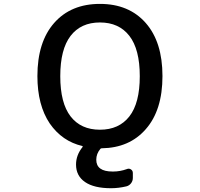

<svg xmlns="http://www.w3.org/2000/svg" viewBox="-20 -784 1040 1000"><path d="M293.9 -387.2Q293.9 -247.1 347.7 -177.7Q401.4 -108.4 500.5 -108.4Q599.6 -108.4 653.8 -177.7Q708 -247.1 708 -387.2Q708 -527.3 653.8 -597.2Q599.6 -667 500.5 -667Q401.4 -667 347.7 -597.2Q293.9 -527.3 293.9 -387.2ZM558.6 196.3Q469.7 196.3 422.9 164.1Q376 131.8 376 73.2Q376 23.4 410.2 -18.6Q411.1 -20.5 410.6 -22Q410.2 -23.4 409.2 -23.4Q303.7 -47.9 239.3 -140.6Q174.8 -236.3 174.8 -387.7Q174.8 -565.4 262.2 -664.6Q349.6 -763.7 500.5 -763.7Q651.4 -763.7 738.8 -664.6Q826.2 -565.4 826.2 -387.7Q826.2 -210 739.3 -111.3Q654.3 -13.7 509.8 -11.7Q505.9 -11.7 502.9 -8.8Q481.4 16.6 481.4 47.9Q481.4 109.4 566.4 109.4Q568.4 109.4 569.3 109.4Q605.5 109.4 640.6 96.7Q651.4 91.8 661.6 98.1Q671.9 104.5 671.9 117.2V142.6Q671.9 158.2 662.6 170.4Q653.3 182.6 638.7 186.5Q597.7 196.3 558.6 196.3Z"/></svg>

Font: Gen Jyuu Gothic L Monospace Medium
Style: Regular
Weight: 500
Designer: [Source Han Sans]
Ryoko NISHIZUKA  (kana & ideographs); Paul D. Hunt (Latin, Greek & Cyrillic); Wenlong ZHANG  (bopomofo
Version: Version 1.002.20150607